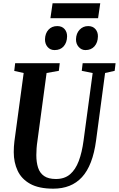

<svg xmlns="http://www.w3.org/2000/svg" viewBox="-20 -1122 714 1152"><path d="M610.5 -684 556.5 -279.5Q546.5 -204 525.2 -149Q504 -94 471.8 -59Q439.5 -24 396.5 -7Q353.5 10 300 10Q213 10 161 -19Q109 -48 85.8 -97.8Q62.5 -147.5 62.5 -209.5Q62.5 -226.5 63.5 -242.5Q64.5 -258.5 66.5 -274.5L122 -684L65.5 -696.5L71 -743H338.5L333 -697L259.5 -684L204.5 -276Q201 -253 199.5 -231.8Q198 -210.5 198 -191Q198 -148 208.5 -115.8Q219 -83.5 244.8 -65.8Q270.5 -48 315.5 -48Q367 -48 400 -76Q433 -104 452.5 -155.8Q472 -207.5 481.5 -279.5L536 -684L470.5 -697L476 -743H673.5L668 -697ZM307.5 -821.5Q281.5 -821.5 265.5 -840.2Q249.5 -859 250 -886.5Q251 -922 271 -943.8Q291 -965.5 323.5 -965.5Q352 -965.5 367.5 -947.5Q383 -929.5 382.5 -903.5Q382 -867 362.2 -844.2Q342.5 -821.5 307.5 -821.5ZM492.5 -821.5Q469 -821.5 452.2 -840.2Q435.5 -859 436 -886.5Q437 -922 457.8 -943.8Q478.5 -965.5 509 -965.5Q537 -965.5 552.5 -947.5Q568 -929.5 567.5 -903.5Q567 -867 547 -844.2Q527 -821.5 492.5 -821.5ZM295.5 -1102.5H581.5L568.5 -1013H282.5Z"/></svg>

Font: Merriweather 24pt SemiCondensed
Style: Bold Italic
Weight: 700
Width: 4
Italic angle: -7.8°
Designer: Eben Sorkin
Foundry: Eben Sorkin
Version: Version 2.101